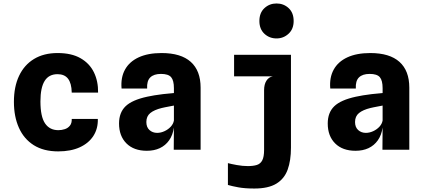

<svg xmlns="http://www.w3.org/2000/svg" viewBox="-20 -861 2440 1104"><path d="M314.5 9.5Q231 9.5 174.2 -26.2Q117.5 -62 88.8 -126.2Q60 -190.5 60 -275.5Q60 -362.5 89.8 -425.2Q119.5 -488 175.8 -522Q232 -556 311 -556Q391.5 -556 443.2 -526.2Q495 -496.5 520 -445.2Q545 -394 544 -328.5H392.5Q392 -356 386.5 -376Q381 -396 370.8 -409Q360.5 -422 345.5 -428.2Q330.5 -434.5 311 -434.5Q261 -434.5 236.8 -395.8Q212.5 -357 212.5 -278Q212.5 -190.5 239 -151.5Q265.5 -112.5 315.5 -112.5Q335 -112.5 353 -118.5Q371 -124.5 382.2 -138.8Q393.5 -153 392.5 -177H542.5Q544 -121.5 517 -79.5Q490 -37.5 438.5 -14Q387 9.5 314.5 9.5Z M824.5 6Q749.5 6 707 -36.5Q664.5 -79 664.5 -151Q664.5 -213.5 701.8 -249.8Q739 -286 826.5 -305Q845.5 -309 867.5 -312.8Q889.5 -316.5 917.2 -319.8Q945 -323 980 -326V-354Q980 -398.5 964 -417.2Q948 -436 905.5 -436Q864.5 -436 844 -415.8Q823.5 -395.5 826 -352H679Q673.5 -415 698.8 -460.8Q724 -506.5 777.2 -531.2Q830.5 -556 909 -556Q1020.5 -556 1077 -505.2Q1133.5 -454.5 1133.5 -357V0H979L980 -127.5Q973.5 -84 952.5 -54.2Q931.5 -24.5 899 -9.2Q866.5 6 824.5 6ZM883.5 -97Q905 -97 926 -106.8Q947 -116.5 961.8 -132.5Q976.5 -148.5 980 -168V-254Q967.5 -251.5 954 -249Q940.5 -246.5 929 -244.2Q917.5 -242 910 -240Q867 -229.5 844.2 -211Q821.5 -192.5 821.5 -159.5Q821.5 -129.5 839.5 -113.2Q857.5 -97 883.5 -97Z M1442.5 223Q1387.5 223 1350.8 216.2Q1314 209.5 1290.5 202.5V77Q1309 82 1341.8 88Q1374.5 94 1405 94Q1436 94 1456.8 87.5Q1477.5 81 1488 61Q1498.5 41 1498.5 1V-342Q1498.5 -376 1512 -397Q1525.5 -418 1548.5 -422L1498.5 -456V-510.5L1653 -546V-11.5Q1653 62 1634 114.5Q1615 167 1569 195Q1523 223 1442.5 223ZM1326 -422V-546H1653L1625.5 -422ZM1570 -640Q1529 -640 1500.2 -667Q1471.5 -694 1471.5 -740Q1471.5 -787.5 1500.5 -814.2Q1529.5 -841 1570 -841Q1611 -841 1639.8 -814.2Q1668.5 -787.5 1668.5 -740Q1668.5 -694 1639.2 -667Q1610 -640 1570 -640Z M2024.5 6Q1949.5 6 1907 -36.5Q1864.5 -79 1864.5 -151Q1864.5 -213.5 1901.8 -249.8Q1939 -286 2026.5 -305Q2045.5 -309 2067.5 -312.8Q2089.5 -316.5 2117.2 -319.8Q2145 -323 2180 -326V-354Q2180 -398.5 2164 -417.2Q2148 -436 2105.5 -436Q2064.5 -436 2044 -415.8Q2023.5 -395.5 2026 -352H1879Q1873.5 -415 1898.8 -460.8Q1924 -506.5 1977.2 -531.2Q2030.5 -556 2109 -556Q2220.5 -556 2277 -505.2Q2333.5 -454.5 2333.5 -357V0H2179L2180 -127.5Q2173.5 -84 2152.5 -54.2Q2131.5 -24.5 2099 -9.2Q2066.5 6 2024.5 6ZM2083.5 -97Q2105 -97 2126 -106.8Q2147 -116.5 2161.8 -132.5Q2176.5 -148.5 2180 -168V-254Q2167.5 -251.5 2154 -249Q2140.5 -246.5 2129 -244.2Q2117.5 -242 2110 -240Q2067 -229.5 2044.2 -211Q2021.5 -192.5 2021.5 -159.5Q2021.5 -129.5 2039.5 -113.2Q2057.5 -97 2083.5 -97Z"/></svg>

Font: Spline Sans Mono
Style: Bold
Weight: 700
Designer: Eben Sorkin, Mirko Velimirovic
Foundry: Sorkin Type
Version: Version 1.004